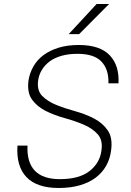

<svg xmlns="http://www.w3.org/2000/svg" viewBox="-20 -930 650 956"><path d="M272 6Q163 6 111.5 -48.5Q60 -103 67 -205H117Q113 -123 153 -80.5Q193 -38 278 -38Q374 -38 425.5 -78Q477 -118 485 -180Q493 -232 466.5 -261.5Q440 -291 396.5 -309.5Q353 -328 302 -342Q251 -356 208 -377.5Q165 -399 139.5 -434Q114 -469 122 -530Q128 -567 146.5 -599.5Q165 -632 196.5 -655.5Q228 -679 272 -692.5Q316 -706 372 -706Q478 -706 526.5 -654.5Q575 -603 570 -515H520Q522 -584 485.5 -623Q449 -662 366 -662Q321 -662 286 -652Q251 -642 227 -624Q203 -606 188.5 -582Q174 -558 170 -530Q163 -480 190 -452.5Q217 -425 260.5 -407.5Q304 -390 355 -376Q406 -362 449 -339.5Q492 -317 517 -280Q542 -243 533 -180Q528 -139 508.5 -104.5Q489 -70 456.5 -45.5Q424 -21 378 -7.5Q332 6 272 6ZM461 -910H523L374 -760H322Z"/></svg>

Font: Retni Sans Light
Style: Italic
Weight: 300
Italic angle: -8°
Designer: Vitaly Kuzmin
Foundry: ParaType Ltd.
Version: Version 1.00;June 10, 2019;FontCreator 11.5.0.2425 64-bit; t